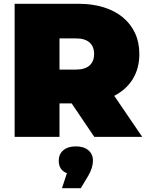

<svg xmlns="http://www.w3.org/2000/svg" viewBox="-20 -720 785 1010"><path d="M357 -176H293V0H57V-700H394Q467 -700 526 -681.5Q585 -663 626.5 -628.5Q668 -594 690.5 -545.5Q713 -497 713 -436Q713 -361 679 -305Q645 -249 581 -216L728 0H476ZM379 -518H293V-354H379Q427 -354 451 -375.5Q475 -397 475 -436Q475 -475 451 -496.5Q427 -518 379 -518ZM469 125Q469 162 444 205L405 270H306L332 191Q289 175 289 125Q289 91 313 70.5Q337 50 379 50Q421 50 445 70.5Q469 91 469 125Z"/></svg>

Font: CMG Sans Black
Style: Regular
Weight: 900
Designer: Julieta Ulanovsky
Foundry: Julieta Ulanovsky
Version: Version 7.200